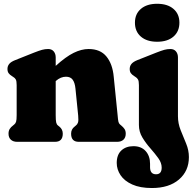

<svg xmlns="http://www.w3.org/2000/svg" viewBox="-20 -732 995 991"><path d="M267.5 -435.5V-392Q320 -439.5 360.2 -459.2Q400.5 -479 437.5 -479Q498 -479 529.5 -440.2Q561 -401.5 567 -336L587 -138Q589 -113 591.2 -103.8Q593.5 -94.5 599.5 -89.5L605.5 -84.5Q616.5 -75.5 622.8 -66Q629 -56.5 629 -42Q629 -22 617.2 -11Q605.5 0 584.5 0H386.5Q347 0 347 -42Q347 -65 365 -78.5L372 -84.5Q379 -89.5 382.5 -99.5Q386 -109.5 383.5 -135.5L369.5 -274.5Q366.5 -305 355.2 -320.5Q344 -336 320.5 -336Q307.5 -336 294.2 -330.8Q281 -325.5 267.5 -313.5V-138Q267.5 -110.5 270 -100Q272.5 -89.5 279 -84.5L286.5 -78.5Q304 -64.5 304 -42Q304 0 264 0H68.5Q48 0 36 -11Q24 -22 24 -42Q24 -56.5 30 -66.2Q36 -76 47.5 -84.5L53.5 -89.5Q60 -94.5 63 -103.8Q66 -113 66 -138V-292.5Q66 -313.5 61.5 -321.8Q57 -330 48 -335L42 -339Q30.5 -346 24.5 -354.2Q18.5 -362.5 18.5 -376Q18.5 -391 27.5 -402Q36.5 -413 58 -421.5L156 -460.5Q181.5 -470.5 197 -474.8Q212.5 -479 228.5 -479Q247 -479 257.2 -466.8Q267.5 -454.5 267.5 -435.5ZM791 -516.5Q738 -516.5 707.2 -543Q676.5 -569.5 676.5 -615Q676.5 -660 707.2 -686.2Q738 -712.5 791 -712.5Q844.5 -712.5 875.2 -686.2Q906 -660 906 -615Q906 -569.5 875.2 -543Q844.5 -516.5 791 -516.5ZM898.5 -132Q898.5 -95 912.5 -60Q926.5 -25 940.8 9.2Q955 43.5 955 79Q955 150.5 903.8 194.5Q852.5 238.5 764 238.5Q703 238.5 662.5 220.2Q622 202 602.2 172.2Q582.5 142.5 582.5 109Q582.5 67 606.2 44.8Q630 22.5 669 22.5Q709 22.5 731.8 47.8Q754.5 73 754.5 113.5V131Q754.5 167.5 785.5 167.5Q814.5 167.5 814.5 133Q814.5 108.5 796.8 84Q779 59.5 755.8 33.2Q732.5 7 714.8 -22.5Q697 -52 697 -87V-292.5Q697 -313.5 692.2 -321.8Q687.5 -330 679 -335L673 -339Q661.5 -346 655.5 -354.2Q649.5 -362.5 649.5 -376Q649.5 -391 658.5 -402Q667.5 -413 688.5 -421.5L787 -460.5Q812.5 -470.5 828 -474.8Q843.5 -479 859.5 -479Q878 -479 888.2 -466.8Q898.5 -454.5 898.5 -435.5Z"/></svg>

Font: Fraunces 72pt S100 Black
Style: Regular
Weight: 900
Version: Version 1.000; ttfautohint (v1.8.3)